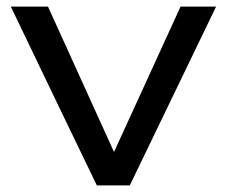

<svg xmlns="http://www.w3.org/2000/svg" viewBox="-20 -560 685 580"><path d="M632.8 -540H525.4C442.8 -359.7 375.8 -213.3 324.4 -100.9C227.1 -315.5 160.7 -461.9 125 -540H12.7C127.9 -299.8 214.5 -119.8 272.5 0H278.3H318.4H326.2H370.1H372.1C502.3 -270.2 589.2 -450.2 632.8 -540Z"/></svg>

Font: Helmet
Style: Regular
Weight: 400
Designer: Carl Enlund
Version: 1.0